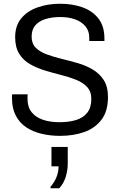

<svg xmlns="http://www.w3.org/2000/svg" viewBox="-20 -716 640 1026"><path d="M301 10Q249 10 202.5 -1Q156 -12 120.5 -35.5Q85 -59 64.5 -98Q44 -137 44 -192Q44 -197 44 -202Q44 -207 45 -212H128Q127 -206 127 -200Q127 -194 127 -188Q127 -144 149 -116.5Q171 -89 209.5 -76Q248 -63 298 -63Q348 -63 386 -74.5Q424 -86 446 -113.5Q468 -141 468 -187Q468 -227 445.5 -251Q423 -275 387 -289.5Q351 -304 307.5 -315Q264 -326 221 -339Q178 -352 141.5 -372.5Q105 -393 83 -428Q61 -463 61 -517Q61 -579 94 -618.5Q127 -658 182 -677Q237 -696 301 -696Q367 -696 420.5 -677Q474 -658 506 -617Q538 -576 538 -510V-497H457V-515Q457 -551 436.5 -575.5Q416 -600 381.5 -612.5Q347 -625 302 -625Q259 -625 224 -614.5Q189 -604 169 -581Q149 -558 149 -520Q149 -483 171 -461Q193 -439 229.5 -425.5Q266 -412 309.5 -401.5Q353 -391 396 -378.5Q439 -366 475.5 -344.5Q512 -323 534.5 -288Q557 -253 557 -197Q557 -122 522.5 -76.5Q488 -31 430.5 -10.5Q373 10 301 10ZM250 290V282Q271 258 282 230Q293 202 293 173H255V69H342V159Q342 193 331.5 228Q321 263 297 290Z"/></svg>

Font: Chivo Mono Medium Light
Style: Regular
Weight: 300
Monospace: yes
Version: Version 1.008